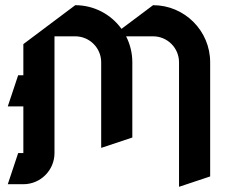

<svg xmlns="http://www.w3.org/2000/svg" viewBox="-20 -690 880 740"><path d="M270 -670 70 -520V-400H50L10 -280H70V-100H50L10 20H70C136.2 20 190 -33.8 190 -100V-550H270C325.2 -550 370 -505.2 370 -450V-120L490 -160V-450C490 -486 481.3 -520 466 -550H570C625.2 -550 670 -505.2 670 -450V30L790 -10V-450C790 -571.4 691.4 -670 570 -670L448.3 -578.8C408.4 -634 343.4 -670 270 -670Z"/></svg>

Font: Abibas
Style: Medium
Weight: 500
Version: Version 0.3